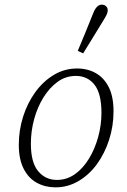

<svg xmlns="http://www.w3.org/2000/svg" viewBox="-20 -795 545 827"><path d="M219 12Q175 12 139 -7.5Q103 -27 82 -68Q61 -109 61 -171Q61 -234 79.5 -292.5Q98 -351 132 -398Q166 -445 212 -472.5Q258 -500 312 -500Q358 -500 393.5 -479.5Q429 -459 449 -418.5Q469 -378 469 -315Q469 -252 450 -193Q431 -134 397.5 -88Q364 -42 318 -15Q272 12 219 12ZM225 -20Q268 -20 303 -45Q338 -70 363.5 -112Q389 -154 403 -205.5Q417 -257 417 -309Q417 -392 387 -430Q357 -468 307 -468Q263 -468 228 -442.5Q193 -417 167 -375Q141 -333 127 -281.5Q113 -230 113 -176Q113 -95 144.5 -57.5Q176 -20 225 -20ZM315 -576Q332 -616 348.5 -656.5Q365 -697 381 -737Q386 -750 391.5 -758Q397 -766 403.5 -770.5Q410 -775 418 -775Q430 -775 437 -768Q444 -761 444 -751Q444 -741 438.5 -730Q433 -719 421 -700Q401 -667 380 -633Q359 -599 338 -565Z"/></svg>

Font: Source Serif 4 Light
Style: Italic
Weight: 300
Italic angle: -12°
Designer: Frank Grießhammer
Foundry: Adobe Systems Incorporated
Version: Version 4.004;hotconv 1.0.116;makeotfexe 2.5.65601